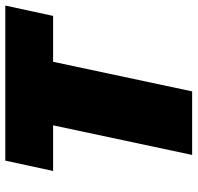

<svg xmlns="http://www.w3.org/2000/svg" viewBox="-30 -698 728 707"><g transform="rotate(-90 333.5 -344.0)"><path d="M117 0 226 -512H58L96 -688H667L629 -512H460L351 0Z"/></g></svg>

Font: Saira Thin Black
Style: Italic
Weight: 900
Italic angle: -12°
Version: Version 1.101